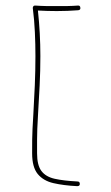

<svg xmlns="http://www.w3.org/2000/svg" viewBox="-20 -673 394 680"><path d="M264.6 -645.5Q265.6 -637.7 256.8 -636.7Q219.7 -633.8 181.2 -633.8Q164.6 -633.8 147.7 -634.3Q130.9 -634.8 114.3 -635.7Q123 -554.7 123 -474.6Q123 -421.9 120.4 -370.1Q117.7 -318.4 114.7 -267.6Q112.8 -235.8 112.1 -216.6Q111.3 -197.3 111.3 -178.7Q111.3 -160.2 111.3 -129.9Q111.3 -87.9 126.7 -67.4Q142.1 -46.9 173.8 -39.8Q205.6 -32.7 254.4 -30.3Q262.7 -30.3 262.7 -21.5Q262.7 -13.7 253.4 -13.7Q205.1 -16.1 169.2 -24.4Q133.3 -32.7 113.5 -56.9Q93.8 -81.1 93.8 -129.9Q93.8 -160.2 94 -179Q94.2 -197.8 95.2 -217.3Q96.2 -236.8 98.1 -268.6Q101.1 -319.3 103.3 -371.1Q105.5 -422.9 105.5 -474.6Q105.5 -516.6 103.5 -559.1Q101.6 -601.6 96.2 -644Q95.7 -647 97.9 -650.4Q100.1 -653.8 105 -653.3Q124 -651.9 142.8 -651.6Q161.6 -651.4 181.2 -651.4Q200.7 -651.4 219.2 -651.6Q237.8 -651.9 255.9 -653.3Q263.7 -654.3 264.6 -645.5Z"/></svg>

Font: Mikhak-DS1-FD Thin
Style: Regular
Weight: 100
Designer: Amin Abedi
Version: Version 3.2